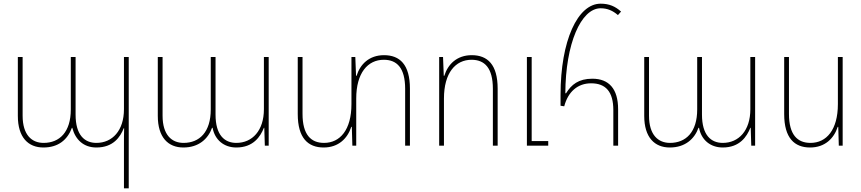

<svg xmlns="http://www.w3.org/2000/svg" viewBox="-20 -792 4684 1044"><path d="M654 232H680V-482H654V-198C654 -82 591 -15 504 -15C441 -15 391 -56 391 -169V-482H365V-197C365 -74 304 -15 217 -15C153 -15 103 -58 103 -163V-482H77V-162C77 -44 134 10 216 10C297 10 347 -32 371 -97H373C390 -32 435 10 504 10C596 10 634 -47 653 -95H655C654 -65 654 -36 654 -6Z M977 10C1060 10 1111 -36 1133 -97H1136C1148 -32 1197 10 1265 10C1357 10 1396 -49 1415 -97H1417L1420 0H1441V-482H1415V-198C1415 -82 1352 -15 1265 -15C1202 -15 1152 -56 1152 -169V-482H1126V-197C1126 -74 1065 -15 978 -15C914 -15 864 -58 864 -163V-482H838V-162C838 -44 895 10 977 10Z M2068 -492C1987 -492 1938 -442 1919 -380H1916L1912 -482H1891V-226C1891 -86 1829 -15 1742 -15C1671 -15 1625 -59 1625 -173V-482H1599V-172C1599 -41 1655 10 1740 10C1821 10 1870 -40 1890 -102H1893L1896 0H1917V-256C1917 -396 1980 -467 2067 -467C2138 -467 2183 -423 2183 -309V0H2209V-310C2209 -441 2154 -492 2068 -492Z M2368 0H2394V-256C2394 -396 2457 -467 2544 -467C2615 -467 2660 -423 2660 -309V0H2686V-310C2686 -441 2631 -492 2545 -492C2464 -492 2415 -442 2396 -380H2393L2389 -482H2368ZM2845 0H2961V-25H2871V-482H2845Z M3315 0H3341V-198C3341 -309 3291 -364 3201 -364C3126 -364 3087 -332 3058 -285H3054C3055 -554 3139 -747 3246 -747C3283 -747 3312 -734 3340 -710L3357 -729C3326 -757 3293 -772 3246 -772C3121 -772 3028 -571 3028 -277V-217L3048 -214C3069 -294 3122 -339 3194 -339C3274 -339 3315 -293 3315 -193Z M3622 10C3705 10 3756 -36 3778 -97H3781C3793 -32 3842 10 3910 10C4002 10 4041 -49 4060 -97H4062L4065 0H4086V-482H4060V-198C4060 -82 3997 -15 3910 -15C3847 -15 3797 -56 3797 -169V-482H3771V-197C3771 -74 3710 -15 3623 -15C3559 -15 3509 -58 3509 -163V-482H3483V-162C3483 -44 3540 10 3622 10Z M4562 -482H4536V-226C4536 -86 4474 -15 4387 -15C4316 -15 4270 -59 4270 -173V-482H4244V-172C4244 -41 4300 10 4385 10C4466 10 4515 -40 4535 -102H4538L4541 0H4562Z"/></svg>

Font: Noto Sans Armenian SemiCondensed Thin
Style: Regular
Weight: 100
Width: 4
Designer: Monotype Design Team
Foundry: Monotype Imaging Inc.
Version: Version 2.008